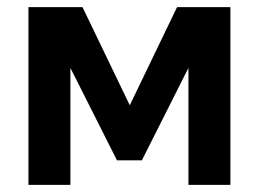

<svg xmlns="http://www.w3.org/2000/svg" viewBox="-20 -520 728 540"><path d="M345 -224 478 -500H628V0H510V-329L379 -69H309L178 -329V0H60V-500H212Z"/></svg>

Font: NT Somic Bold
Style: Regular
Weight: 700
Designer: Ravid Balaliev — lead type designer, mastering
Michael Voronin — secret advisor, marketing
Ivan Kovalenko — best boy
Foundry: NT Type
Version: Version 0.7